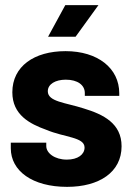

<svg xmlns="http://www.w3.org/2000/svg" viewBox="-20 -720 529 747"><path d="M241 7C366 7 453 -50 453 -151C453 -240 382 -275 306 -298C235 -321 166 -324 166 -365C166 -393 196 -410 236 -410C282 -410 310 -389 310 -358V-347H444V-357C444 -455 360 -521 235 -521C113 -521 28 -462 28 -361C28 -273 96 -238 160 -215C231 -185 309 -187 309 -146C309 -119 283 -99 240 -99C193 -99 160 -124 160 -152V-165H22V-143C22 -55 106 7 241 7ZM167 -577H274L363 -700H234Z"/></svg>

Font: Vanilla Cream Black
Style: Regular
Weight: 900
Designer: Jeremy Tribby, Jinavaṁso
Foundry: Tribby Type
Version: Version 1.422;Glyphs 3.1.2 (3151)